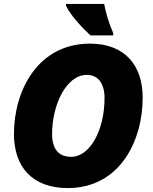

<svg xmlns="http://www.w3.org/2000/svg" viewBox="-20 -947 777 977"><path d="M440 -767H556V-779C533 -830 518 -884 510 -927H316V-917C340 -868 396 -808 440 -767ZM325 10C588 10 706 -228 706 -450C706 -616 614 -725 438 -725C173 -725 51 -487 51 -265C51 -99 143 10 325 10ZM342 -149C277 -149 245 -190 245 -266C245 -409 315 -566 422 -566C480 -566 512 -521 512 -448C512 -285 438 -149 342 -149Z"/></svg>

Font: Noto Sans UI Black
Style: Italic
Weight: 900
Italic angle: -372°
Designer: Monotype Design Team
Foundry: Monotype Imaging Inc.
Version: Version 1.901